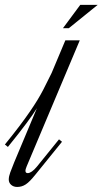

<svg xmlns="http://www.w3.org/2000/svg" viewBox="-80 -759 417 780"><path d="M28.3 -83Q26.4 -78.1 24.9 -73.5Q23.4 -68.8 23.4 -65.4Q23.4 -59.6 26.1 -57.6Q28.8 -55.7 33.2 -55.7Q40 -55.7 49.8 -62.5Q59.6 -69.3 70.3 -82.5L159.7 -192.9L171.9 -183.1L64 -49.8Q52.2 -35.2 42.7 -25.4Q33.2 -15.6 24.7 -10Q16.1 -4.4 7.6 -2Q-1 0.5 -10.3 0.5Q-24.9 0.5 -34.7 -8.1Q-44.4 -16.6 -44.4 -29.8Q-44.4 -42 -38.3 -58.6Q-32.2 -75.2 -22.5 -99.1L69.8 -319.3Q62 -307.1 51.8 -292Q41.5 -276.9 27.1 -257.8Q12.7 -238.8 -5.6 -215.1Q-23.9 -191.4 -47.9 -162.1L-60.1 -171.9Q-26.4 -213.4 -1.5 -246.3Q23.4 -279.3 41.5 -305.7Q59.6 -332 72.3 -353Q85 -374 94.7 -392.6Q104.5 -411.1 112.5 -428Q120.6 -444.8 129.9 -462.9L185.5 -595.2H244.1ZM199.7 -644.5H175.8L246.1 -739.3H316.9Z"/></svg>

Font: Dynalight
Style: Regular
Weight: 400
Version: Version 1.000